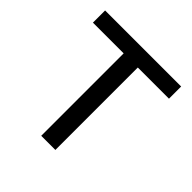

<svg xmlns="http://www.w3.org/2000/svg" viewBox="-148 -651 768 768"><g transform="rotate(45 235.5 -267.5)"><path d="M450.2 -466.3H273.9V0H193.8V-466.3H20V-535.2H450.2Z"/></g></svg>

Font: Wonky
Style: Regular
Weight: 400
Designer: Monotype Design Team
Foundry: Monotype Imaging Inc.
Version: Version 3.000